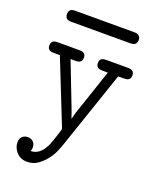

<svg xmlns="http://www.w3.org/2000/svg" viewBox="-155 -712 835 1030"><g transform="rotate(20 262.5 -197.0)"><path d="M57 -590Q57 -602 64 -612Q71 -622 93 -622H432Q450 -622 458.5 -613Q467 -604 467 -590Q467 -578 459.5 -568.5Q452 -559 431 -559H91Q69 -560 63 -570Q57 -580 57 -590ZM26 -400Q26 -412 30 -418Q34 -424 40 -427Q46 -430 53 -430.5Q60 -431 66 -431H183Q189 -431 196 -430.5Q203 -430 209 -427Q215 -424 219 -418Q223 -412 223 -400Q223 -389 219 -383Q215 -377 209 -374Q203 -371 196 -370.5Q189 -370 183 -370H158L251 -130Q256 -116 262 -100.5Q268 -85 272 -71H273Q278 -94 283.5 -111.5Q289 -129 299 -157L371 -370H343Q337 -370 330 -370.5Q323 -371 317 -374Q311 -377 307 -383Q303 -389 303 -401Q303 -412 307 -418Q311 -424 317 -427Q323 -430 330 -430.5Q337 -431 343 -431H460Q466 -431 473 -430.5Q480 -430 486 -427Q492 -424 496 -418Q500 -412 500 -400Q500 -389 496 -383Q492 -377 486 -374Q480 -371 473 -370.5Q466 -370 460 -370H430L275 85Q273 89 264 112Q255 135 236.5 160.5Q218 186 190.5 207Q163 228 126 228Q89 228 66 203Q43 178 43 146Q43 126 55 114Q67 102 87 102Q106 102 118 114Q130 126 130 145Q130 155 127.5 160.5Q125 166 125 167Q131 167 140 165.5Q149 164 160 158.5Q171 153 182.5 141.5Q194 130 205 109Q210 100 216.5 82Q223 64 229 46Q235 28 239 14.5Q243 1 243 0Q243 -1 242.5 -3Q242 -5 239 -13L97 -370H66Q60 -370 53 -370.5Q46 -371 40 -374Q34 -377 30 -383Q26 -389 26 -400Z"/></g></svg>

Font: CMU Typewriter Custom
Style: Regular
Weight: 500
Monospace: yes
Version: Version 0.7.0